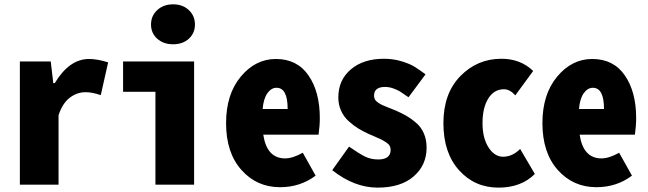

<svg xmlns="http://www.w3.org/2000/svg" viewBox="-20 -858 3010 892"><path d="M72.3 0V-572.3H215.8L227.5 -471.7H234.4Q301.8 -584 393.6 -584Q431.6 -584 482.4 -568.4L448.2 -416Q409.2 -429.7 377.9 -429.7Q336.9 -429.7 303.2 -403.3Q269.5 -377 252 -322.3V0Z M702.1 0V-431.6H551.8V-572.3H881.8V0ZM857.4 -678.2Q829.1 -652.3 784.2 -652.3Q739.3 -652.3 710.4 -678.2Q681.6 -704.1 681.6 -744.1Q681.6 -784.2 710.4 -811Q739.3 -837.9 784.2 -837.9Q829.1 -837.9 857.4 -811Q885.7 -784.2 885.7 -744.1Q885.7 -704.1 857.4 -678.2Z M1281.2 11.7Q1172.9 11.7 1101.6 -68.4Q1030.3 -148.4 1030.3 -286.1Q1030.3 -419.9 1098.6 -502Q1167 -584 1261.7 -584Q1360.4 -584 1413.1 -507.8Q1465.8 -431.6 1465.8 -309.6Q1465.8 -273.4 1460 -232.4H1203.1Q1219.7 -122.1 1304.7 -122.1Q1339.8 -122.1 1386.7 -148.4L1446.3 -42Q1375 11.7 1281.2 11.7ZM1200.2 -351.6H1316.4Q1316.4 -450.2 1264.6 -450.2Q1240.2 -450.2 1222.2 -424.8Q1204.1 -399.4 1200.2 -351.6Z M1734.4 13.7Q1626 13.7 1523.4 -67.4L1601.6 -176.8Q1649.4 -143.6 1676.3 -130.4Q1703.1 -117.2 1737.3 -117.2Q1794.9 -117.2 1794.9 -162.1Q1794.9 -171.9 1790.5 -180.2Q1786.1 -188.5 1774.4 -196.3Q1762.7 -204.1 1754.4 -208.5Q1746.1 -212.9 1724.1 -222.2Q1702.1 -231.4 1691.4 -236.3Q1664.1 -249 1643.6 -261.7Q1623 -274.4 1600.1 -294.9Q1577.1 -315.4 1564.5 -343.8Q1551.8 -372.1 1551.8 -405.3Q1551.8 -486.3 1609.9 -535.6Q1668 -585 1763.7 -585Q1807.6 -585 1845.7 -573.2Q1883.8 -561.5 1903.8 -549.3Q1923.8 -537.1 1957 -512.7L1877.9 -406.2Q1848.6 -426.8 1837.4 -433.6Q1826.2 -440.4 1807.1 -447.3Q1788.1 -454.1 1768.6 -454.1Q1717.8 -454.1 1717.8 -413.1Q1717.8 -403.3 1722.2 -395.5Q1726.6 -387.7 1737.8 -380.4Q1749 -373 1757.8 -369.1Q1766.6 -365.2 1787.6 -356.9Q1808.6 -348.6 1820.3 -343.8Q1848.6 -331.1 1869.1 -319.3Q1889.6 -307.6 1913.1 -287.6Q1936.5 -267.6 1949.2 -238.3Q1961.9 -209 1961.9 -171.9Q1961.9 -90.8 1901.9 -38.6Q1841.8 13.7 1734.4 13.7Z M2295.9 13.7Q2185.5 13.7 2112.8 -66.9Q2040 -147.5 2040 -286.1Q2040 -423.8 2118.7 -504.4Q2197.3 -585 2309.6 -585Q2398.4 -585 2457 -528.3L2374 -415Q2348.6 -443.4 2321.3 -443.4Q2275.4 -443.4 2248.5 -400.4Q2221.7 -357.4 2221.7 -286.1Q2221.7 -216.8 2249.5 -173.3Q2277.3 -129.9 2317.4 -129.9Q2360.4 -129.9 2396.5 -166L2464.8 -49.8Q2401.4 13.7 2295.9 13.7Z M2751 11.7Q2642.6 11.7 2571.3 -68.4Q2500 -148.4 2500 -286.1Q2500 -419.9 2568.4 -502Q2636.7 -584 2731.4 -584Q2830.1 -584 2882.8 -507.8Q2935.5 -431.6 2935.5 -309.6Q2935.5 -273.4 2929.7 -232.4H2672.9Q2689.5 -122.1 2774.4 -122.1Q2809.6 -122.1 2856.4 -148.4L2916 -42Q2844.7 11.7 2751 11.7ZM2669.9 -351.6H2786.1Q2786.1 -450.2 2734.4 -450.2Q2710 -450.2 2691.9 -424.8Q2673.8 -399.4 2669.9 -351.6Z"/></svg>

Font: Gen Shin Gothic Monospace Heavy
Style: Bold
Weight: 800
Designer: [Source Han Sans]
Ryoko NISHIZUKA  (kana & ideographs); Paul D. Hunt (Latin, Greek & Cyrillic); Wenlong ZHANG  (bopomofo
Version: Version 1.002.20150607